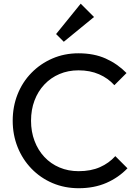

<svg xmlns="http://www.w3.org/2000/svg" viewBox="-20 -986 728 1016"><path d="M396.8 10Q321.8 10 257.9 -17.2Q194 -44.5 146.5 -93.6Q99 -142.8 73.1 -207.8Q47.2 -272.8 47.2 -347.2Q47.2 -422 73 -486.9Q98.8 -551.8 146.1 -600.2Q193.5 -648.8 257.1 -676.4Q320.8 -704 395.5 -704Q477.5 -704 539.8 -676Q602 -648 649.5 -599.5L585.2 -535.2Q552 -572.2 504.2 -593Q456.5 -613.8 395.5 -613.8Q340.5 -613.8 294.6 -594.2Q248.8 -574.8 214.9 -538.9Q181 -503 162.6 -454.1Q144.2 -405.2 144.2 -347.2Q144.2 -289.2 162.8 -240.2Q181.2 -191.2 215 -155.2Q248.8 -119.2 294.9 -99.8Q341 -80.2 396 -80.2Q461 -80.2 509 -101.5Q557 -122.8 590.2 -159.8L654.5 -95.5Q607.2 -46.2 542.8 -18.1Q478.2 10 396.8 10ZM317.5 -765 276.8 -805.8 407 -966.5 477.5 -896Z"/></svg>

Font: Outfit Thin
Style: Regular
Weight: 100
Designer: Rodrigo Fuenzalida
Foundry: fragTYPE
Version: Version 1.100;gftools[0.9.27]